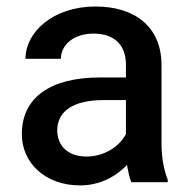

<svg xmlns="http://www.w3.org/2000/svg" viewBox="-20 -558 582 588"><path d="M370.1 -45.9C373.5 -28.3 377 -12.2 382.3 0H493.7V-7.8C481.9 -36.1 474.6 -76.2 474.6 -119.6V-358.9C474.6 -478.5 389.6 -538.1 272.9 -538.1C142.1 -538.1 58.1 -459.5 58.1 -377.9H166.5C166.5 -420.9 206.1 -455.1 266.6 -455.1C332.5 -455.1 365.7 -418 365.7 -359.9V-320.8H286.1C135.3 -320.8 46.9 -259.8 46.9 -147.5C46.9 -58.1 119.6 9.8 225.1 9.8C280.3 9.8 322.8 -11.7 354.5 -39.1C359.9 -43.5 364.7 -48.3 369.1 -53.2C369.6 -50.8 369.6 -48.3 370.1 -45.9ZM363.3 -143.6C345.2 -110.4 300.8 -78.6 244.6 -78.6C186.5 -78.6 155.3 -113.3 155.3 -158.7C155.3 -217.8 205.1 -251.5 296.9 -251.5H365.7V-147.9C365.2 -146.5 364.3 -145 363.3 -143.6Z"/></svg>

Font: Bert Sans Medium
Style: Regular
Weight: 500
Designer: Christian Robertson (Google), Cristiano Sobral
Foundry: Google, Cristiano Sobral
Version: Version 3.101